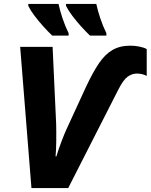

<svg xmlns="http://www.w3.org/2000/svg" viewBox="-20 -951 762 971"><path d="M139 0 82 -714H246L264 -325Q265 -286 264.5 -238.5Q264 -191 261 -160H265Q276 -196 291.5 -237Q307 -278 318 -301L417 -516Q450 -586 480.5 -631Q511 -676 548.5 -698Q586 -720 639 -720Q662 -720 684.5 -715.5Q707 -711 722 -703V-567Q700 -579 672 -579Q648 -579 626 -563.5Q604 -548 579 -499L325 0ZM435 -771Q414 -791 390.5 -817Q367 -843 346.5 -870Q326 -897 314 -921V-931H467Q474 -898 487 -859Q500 -820 518 -783V-771ZM244 -771Q223 -791 199.5 -817Q176 -843 155.5 -870Q135 -897 123 -921V-931H276Q283 -898 296 -859Q309 -820 327 -783V-771Z"/></svg>

Font: Noto Sans ExtraBold
Style: Italic
Weight: 800
Italic angle: -12°
Designer: Monotype Design Team
Foundry: Monotype Imaging Inc.
Version: Version 2.013; ttfautohint (v1.8.4.7-5d5b)